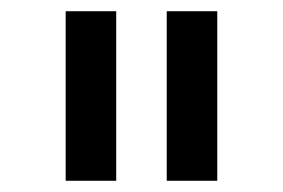

<svg xmlns="http://www.w3.org/2000/svg" viewBox="-20 -778 504 342"><path d="M97 -456ZM97 -758H187V-456H97ZM277 -758H367V-456H277Z"/></svg>

Font: Biryani
Style: Regular
Weight: 400
Designer: Dan Reynolds and Mathieu Réguer
Foundry: Dan Reynolds and Mathieu Réguer
Version: Version 1.004; ttfautohint (v1.1) -l 5 -r 5 -G 72 -x 0 -D la